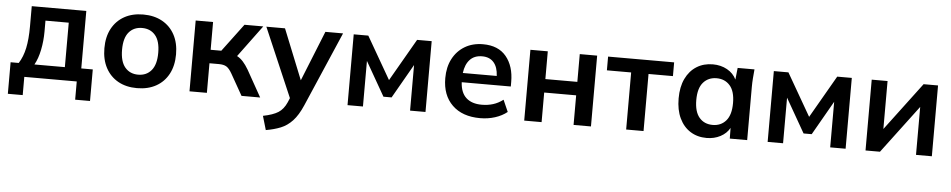

<svg xmlns="http://www.w3.org/2000/svg" viewBox="-41 -826 6758 1364"><g transform="rotate(5 3337.5 -144.0)"><path d="M26 130V-95H84Q114 -142 127.5 -205.5Q141 -269 141 -361V-505H530V-95H612V130H506V0H132V130ZM196 -94H413V-411H247V-333Q247 -266 234 -202Q221 -138 196 -94Z M936 10Q858 10 801 -22Q744 -54 712.5 -113Q681 -172 681 -253Q681 -334 712.5 -392.5Q744 -451 801 -483Q858 -515 936 -515Q1014 -515 1071.5 -483Q1129 -451 1160.5 -392.5Q1192 -334 1192 -253Q1192 -172 1160.5 -113Q1129 -54 1071.5 -22Q1014 10 936 10ZM936 -86Q995 -86 1030 -127.5Q1065 -169 1065 -253Q1065 -337 1030 -378Q995 -419 936 -419Q877 -419 842 -378Q807 -337 807 -253Q807 -169 842 -127.5Q877 -86 936 -86Z M1310 0V-505H1434V-307H1510L1658 -505H1792L1625 -279Q1648 -267 1668 -245Q1688 -223 1708 -189L1814 0H1681L1595 -152Q1575 -187 1555.5 -199Q1536 -211 1501 -211H1434V0Z M1874 227 1845 128Q1916 114 1953 90.5Q1990 67 2012 17L2025 -14L1814 -505H1947L2091 -147L2235 -505H2361L2131 28Q2100 100 2062.5 140Q2025 180 1979 198.5Q1933 217 1874 227Z M2437 0V-505H2541L2715 -203L2889 -505H2993V0H2883V-325L2744 -82H2686L2547 -325V0Z M3383 10Q3256 10 3184 -60Q3112 -130 3112 -252Q3112 -331 3143 -390Q3174 -449 3229.5 -482Q3285 -515 3359 -515Q3468 -515 3524.5 -446.5Q3581 -378 3581 -266V-233H3231Q3235 -159 3275 -122.5Q3315 -86 3386 -86Q3429 -86 3466.5 -97.5Q3504 -109 3538 -135L3575 -51Q3539 -22 3489 -6Q3439 10 3383 10ZM3360 -429Q3305 -429 3273 -395Q3241 -361 3233 -299H3475Q3472 -362 3442.5 -395.5Q3413 -429 3360 -429Z M3697 0V-505H3821V-307H4049V-505H4173V0H4049V-211H3821V0Z M4424 0V-407H4251V-505H4722V-407H4548V0Z M4998 10Q4932 10 4882 -21.5Q4832 -53 4804 -112Q4776 -171 4776 -253Q4776 -335 4804 -393.5Q4832 -452 4882 -483.5Q4932 -515 4998 -515Q5055 -515 5100 -490Q5145 -465 5166 -421L5175 -505H5295Q5292 -474 5289.5 -442Q5287 -410 5287 -379V0H5163L5162 -76Q5140 -36 5096 -13Q5052 10 4998 10ZM5033 -86Q5092 -86 5128 -127.5Q5164 -169 5164 -253Q5164 -337 5128 -378Q5092 -419 5033 -419Q4974 -419 4938 -378Q4902 -337 4902 -253Q4902 -169 4937.5 -127.5Q4973 -86 5033 -86Z M5433 0V-505H5537L5711 -203L5885 -505H5989V0H5879V-325L5740 -82H5682L5543 -325V0Z M6131 0V-505H6244V-163L6501 -505H6604V0H6491V-342L6234 0Z"/></g></svg>

Font: MulishBold
Style: Bold
Weight: 700
Designer: Vernon Adams
Foundry: Vernon Adams
Version: Version 3.602; ttfautohint (v1.8.3)